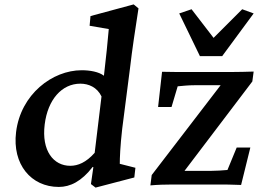

<svg xmlns="http://www.w3.org/2000/svg" viewBox="-20 -838 1178 872"><path d="M414 14 590 -32 595 -76 524 -94C524 -120 526 -174 535 -253L570 -525C581 -620 594 -702 609 -800L587 -818L391 -765L387 -721L474 -706C472 -676 459 -551 452 -494C429 -512 388 -519 351 -519C218 -519 74 -410 53 -238C35 -92 121 11 247 11C299 11 350 -14 401 -80L404 -79L393 -2ZM183 -273C197 -386 261 -458 345 -458C382 -458 421 -442 441 -400L410 -144C371 -100 334 -85 299 -85C223 -85 168 -153 183 -273ZM663 4C695 1 730 0 761 0H965C996 0 1037 0 1075 2L1117 -168H1055L1013 -66C989 -64 963 -62 938 -62H818L1126 -468L1132 -513C1099 -512 1064 -511 1032 -511H826C795 -511 755 -511 716 -512L698 -352H759L787 -446C809 -448 835 -451 866 -451H982L669 -43ZM794 -777 888 -583H989L1132 -777L1080 -796L950 -666L850 -796Z"/></svg>

Font: TPK Tissa Web SemiBold
Style: Italic
Weight: 600
Italic angle: -7°
Designer: Jacques Le Bailly, Suppakit Chalermlarp | Katatrad Co.,Ltd.
Foundry: Jacques Le Bailly, Cadson Demak Co.,Ltd.
Version: Version 5.000;Glyphs 3.1.2 (3151)